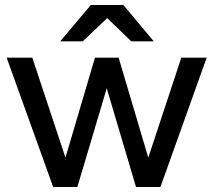

<svg xmlns="http://www.w3.org/2000/svg" viewBox="-20 -752 859 772"><path d="M526.9 0 409.2 -397 291 0H193.8L6.8 -520H109.9L243.2 -118.2L361.8 -520H457L576.2 -118.2L709 -520H811L625 0ZM222.2 -585.9 345.2 -731.9H476.1L598.1 -585.9H507.8L411.1 -679.2L313 -585.9Z"/></svg>

Font: Aspekta 450
Style: Regular
Weight: 450
Designer: Ivo Dolenc
Version: Version 2.000